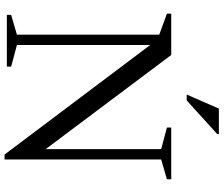

<svg xmlns="http://www.w3.org/2000/svg" viewBox="-86 -838 933 800"><g transform="rotate(90 380.0 -437.5)"><path d="M124 -42V-635L36.5 -667V-685H208.5L625.5 -129L601 -64V-643L511 -667V-685H726.5V-667L644 -643V9.5H623.5L151 -618.5L167 -636.5V-42L257 -18V0H41.5V-18ZM373.5 -749.5 432 -883.5H538V-876.5L398 -749.5Z"/></g></svg>

Font: Newsreader 36pt
Style: Regular
Weight: 400
Designer: Hugues Gentile
Foundry: Production Type
Version: Version 1.003